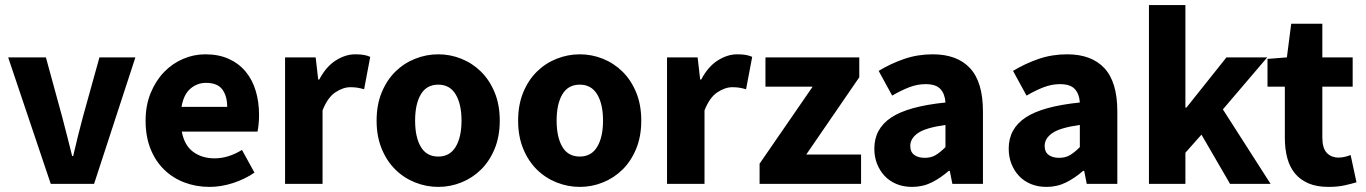

<svg xmlns="http://www.w3.org/2000/svg" viewBox="-20 -721 5357 753"><path d="M179 0 12 -496H160L224 -262Q234 -225 243.5 -186.5Q253 -148 263 -109H267Q276 -148 285.5 -186.5Q295 -225 305 -262L370 -496H511L349 0Z M802 12Q749 12 703 -5.5Q657 -23 623 -56.5Q589 -90 570 -138Q551 -186 551 -248Q551 -308 571 -356.5Q591 -405 623.5 -438.5Q656 -472 698 -490Q740 -508 785 -508Q838 -508 877.5 -490Q917 -472 943.5 -440Q970 -408 983 -364.5Q996 -321 996 -270Q996 -250 994 -232Q992 -214 990 -205H693Q703 -151 737.5 -125.5Q772 -100 822 -100Q875 -100 929 -133L978 -44Q940 -18 893.5 -3Q847 12 802 12ZM692 -302H871Q871 -344 852 -370Q833 -396 788 -396Q753 -396 726.5 -373Q700 -350 692 -302Z M1098 0V-496H1218L1228 -409H1232Q1259 -460 1297 -484Q1335 -508 1373 -508Q1394 -508 1407.5 -505.5Q1421 -503 1432 -498L1408 -371Q1394 -375 1382 -377Q1370 -379 1354 -379Q1326 -379 1295.5 -359Q1265 -339 1245 -288V0Z M1699 12Q1652 12 1608 -5.5Q1564 -23 1530.5 -56Q1497 -89 1477 -137.5Q1457 -186 1457 -248Q1457 -310 1477 -358.5Q1497 -407 1530.5 -440Q1564 -473 1608 -490.5Q1652 -508 1699 -508Q1746 -508 1789.5 -490.5Q1833 -473 1866.5 -440Q1900 -407 1920 -358.5Q1940 -310 1940 -248Q1940 -186 1920 -137.5Q1900 -89 1866.5 -56Q1833 -23 1789.5 -5.5Q1746 12 1699 12ZM1699 -107Q1744 -107 1767 -145Q1790 -183 1790 -248Q1790 -313 1767 -351Q1744 -389 1699 -389Q1653 -389 1630.5 -351Q1608 -313 1608 -248Q1608 -183 1630.5 -145Q1653 -107 1699 -107Z M2254 12Q2207 12 2163 -5.5Q2119 -23 2085.5 -56Q2052 -89 2032 -137.5Q2012 -186 2012 -248Q2012 -310 2032 -358.5Q2052 -407 2085.5 -440Q2119 -473 2163 -490.5Q2207 -508 2254 -508Q2301 -508 2344.5 -490.5Q2388 -473 2421.5 -440Q2455 -407 2475 -358.5Q2495 -310 2495 -248Q2495 -186 2475 -137.5Q2455 -89 2421.5 -56Q2388 -23 2344.5 -5.5Q2301 12 2254 12ZM2254 -107Q2299 -107 2322 -145Q2345 -183 2345 -248Q2345 -313 2322 -351Q2299 -389 2254 -389Q2208 -389 2185.5 -351Q2163 -313 2163 -248Q2163 -183 2185.5 -145Q2208 -107 2254 -107Z M2596 0V-496H2716L2726 -409H2730Q2757 -460 2795 -484Q2833 -508 2871 -508Q2892 -508 2905.5 -505.5Q2919 -503 2930 -498L2906 -371Q2892 -375 2880 -377Q2868 -379 2852 -379Q2824 -379 2793.5 -359Q2763 -339 2743 -288V0Z M2959 0V-79L3167 -381H2982V-496H3350V-418L3142 -115H3357V0Z M3557 12Q3523 12 3495.5 0.5Q3468 -11 3449 -31.5Q3430 -52 3419.5 -79Q3409 -106 3409 -138Q3409 -216 3475 -260Q3541 -304 3688 -319Q3686 -352 3668.5 -371.5Q3651 -391 3610 -391Q3578 -391 3546.5 -379Q3515 -367 3479 -346L3426 -443Q3474 -472 3526.5 -490Q3579 -508 3638 -508Q3734 -508 3784.5 -453.5Q3835 -399 3835 -284V0H3715L3705 -51H3701Q3669 -23 3634 -5.5Q3599 12 3557 12ZM3607 -102Q3632 -102 3650 -113Q3668 -124 3688 -144V-231Q3610 -220 3580 -199Q3550 -178 3550 -149Q3550 -125 3565.5 -113.5Q3581 -102 3607 -102Z M4084 12Q4050 12 4022.5 0.5Q3995 -11 3976 -31.5Q3957 -52 3946.5 -79Q3936 -106 3936 -138Q3936 -216 4002 -260Q4068 -304 4215 -319Q4213 -352 4195.5 -371.5Q4178 -391 4137 -391Q4105 -391 4073.5 -379Q4042 -367 4006 -346L3953 -443Q4001 -472 4053.5 -490Q4106 -508 4165 -508Q4261 -508 4311.5 -453.5Q4362 -399 4362 -284V0H4242L4232 -51H4228Q4196 -23 4161 -5.5Q4126 12 4084 12ZM4134 -102Q4159 -102 4177 -113Q4195 -124 4215 -144V-231Q4137 -220 4107 -199Q4077 -178 4077 -149Q4077 -125 4092.5 -113.5Q4108 -102 4134 -102Z M4486 0V-701H4629V-299H4633L4790 -496H4950L4776 -292L4963 0H4804L4692 -193L4629 -122V0Z M5190 12Q5144 12 5111.5 -2Q5079 -16 5058.5 -41Q5038 -66 5028.5 -101.5Q5019 -137 5019 -180V-381H4951V-490L5027 -496L5044 -628H5166V-496H5285V-381H5166V-182Q5166 -140 5183.5 -121.5Q5201 -103 5230 -103Q5242 -103 5254.5 -106Q5267 -109 5277 -113L5300 -6Q5280 0 5253 6Q5226 12 5190 12Z"/></svg>

Font: hySource Sans Pro
Style: Bold
Weight: 700
Designer: Paul D. Hunt
Foundry: Adobe Systems Incorporated
Version: Version 2.021;PS 2.000;hotconv 1.0.86;makeotf.lib2.5.63406